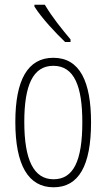

<svg xmlns="http://www.w3.org/2000/svg" viewBox="-20 -784 452 814"><path d="M170 -764H126V-756C157 -707 217 -643 256 -606H279V-617C242 -661 202 -710 170 -764ZM366 -265C366 -437 319 -539 206 -539C97 -539 45 -444 45 -267C45 -84 100 10 207 10C314 10 366 -82 366 -265ZM83 -267C83 -421 119 -505 206 -505C296 -505 329 -416 329 -266C329 -101 291 -24 207 -24C122 -24 83 -108 83 -267Z"/></svg>

Font: Noto Sans Hebrew ExtraCondensed ExtraLight
Style: Regular
Weight: 200
Width: 2
Designer: Monotype Design Team
Foundry: Monotype Imaging Inc.
Version: Version 2.004